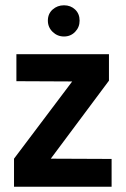

<svg xmlns="http://www.w3.org/2000/svg" viewBox="-20 -706 475 726"><path d="M222 -686Q197 -686 179 -670Q161 -654 161 -628Q161 -603 179 -585.5Q197 -568 222 -568Q247 -568 264 -585.5Q281 -603 281 -628Q281 -654 264 -670Q247 -686 222 -686ZM392 -501H42V-399L253 -398L33 -106V0H402V-105L172 -106L392 -401Z"/></svg>

Font: Advent Pro
Style: Regular
Weight: 400
Designer: VivaRado, Andreas Kalpakidis
Foundry: VivaRado, Andreas Kalpakidis
Version: Version 3.000